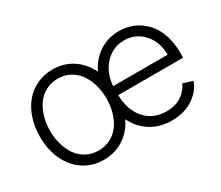

<svg xmlns="http://www.w3.org/2000/svg" viewBox="-102 -791 1198 1041"><g transform="rotate(-30 497.5 -271.0)"><path d="M295.1 11.4Q225.1 11.4 170.5 -24.1Q115.8 -59.7 85.4 -123.9Q55 -188.2 55 -270.2Q55 -332 72.8 -384.8Q90.6 -437.5 122 -474.4Q153.4 -511.4 198.2 -532.1Q242.9 -552.9 295.1 -552.9Q364.7 -552.9 419 -517.6Q473.4 -482.2 503.9 -419Q534.1 -481.9 588.1 -517.4Q642 -552.9 710.9 -552.9Q747.2 -552.9 780.5 -542.8Q813.9 -532.7 843.4 -511Q872.9 -489.3 894.7 -458.3Q916.5 -427.2 929.2 -382.8Q941.8 -338.4 941.8 -285.2V-253.9H535.5Q537.6 -159.1 587.4 -102.8Q637.1 -46.5 720.5 -46.5Q775.6 -46.5 813.4 -71.6Q851.2 -96.6 868.3 -136L928.3 -116.5Q908.4 -61.8 853.5 -25.2Q798.7 11.4 720.5 11.4Q646 11.4 589.8 -23.6Q533.7 -58.6 503.2 -121.4Q473 -58.9 418.7 -23.8Q364.3 11.4 295.1 11.4ZM219.8 -64.3Q253.6 -46.5 295.1 -46.5Q336.6 -46.5 370.4 -64.3Q404.1 -82 426 -112.6Q447.8 -143.1 459.7 -183.6Q471.6 -224.1 471.6 -270.2Q471.6 -316.4 459.7 -357.1Q447.8 -397.7 426 -428.6Q404.1 -459.5 370.2 -477.5Q336.3 -495.4 295.1 -495.4Q253.9 -495.4 220 -477.5Q186.1 -459.5 164.2 -428.6Q142.4 -397.7 130.5 -357.1Q118.6 -316.4 118.6 -270.2Q118.6 -224.1 130.5 -183.6Q142.4 -143.1 164.2 -112.6Q186.1 -82 219.8 -64.3ZM535.9 -309.7H877.1Q877.1 -389.2 830.3 -442.3Q783.4 -495.4 710.9 -495.4Q662.3 -495.4 623 -470Q583.8 -444.6 561.6 -402.7Q539.4 -360.8 535.9 -309.7Z"/></g></svg>

Font: Inter Light BETA
Style: Regular
Weight: 300
Designer: Rasmus Andersson
Foundry: rsms
Version: Version 3.011;git-f93a4a705